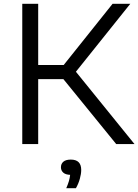

<svg xmlns="http://www.w3.org/2000/svg" viewBox="-20 -760 730 1013"><path d="M97.5 0V-740H181.5V-417H316L574 -740H667.5L380.5 -381.5L689.5 0H593L314.5 -342.5H181.5V0ZM329.5 233Q339 211.5 343.8 194.8Q348.5 178 350 162.5Q325.5 161.5 313.5 150.5Q301.5 139.5 301.5 122.5Q301.5 104 314.5 93Q327.5 82 353.5 82Q408.5 82 408.5 136.5Q408.5 157.5 401.2 183.5Q394 209.5 380.5 233Z"/></svg>

Font: Encode Sans Expanded
Style: Regular
Weight: 400
Width: 7
Designer: Multiple Designers
Foundry: Impallari Type
Version: Version 3.000; ttfautohint (v1.8.3) -l 8 -r 50 -G 200 -x 14 